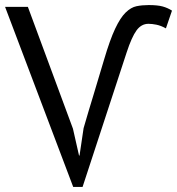

<svg xmlns="http://www.w3.org/2000/svg" viewBox="-22 -727 699 758"><path d="M304 11H267L-2 -700H88L266 -219L290 -113H292L308 -221Q327 -287 347.5 -353.5Q368 -420 389 -492Q412 -570 432.5 -613.5Q453 -657 474 -677.5Q495 -698 517 -702.5Q539 -707 565 -707Q600 -707 620 -701.5Q640 -696 657 -685L633 -615Q613 -626 595.5 -629.5Q578 -633 564 -633Q536 -633 517 -607Q498 -581 478 -520Z"/></svg>

Font: PTSans
Style: Regular
Weight: 400
Designer: A.Korolkova, O.Umpeleva, V.Yefimov
Foundry: ParaType Ltd
Version: Version 2.003W OFL